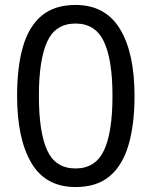

<svg xmlns="http://www.w3.org/2000/svg" viewBox="-20 -745 612 775"><path d="M523 -358Q523 -243 499 -160.5Q475 -78 423 -34Q371 10 285 10Q164 10 106.5 -87.5Q49 -185 49 -358Q49 -474 72.5 -556Q96 -638 148 -681.5Q200 -725 285 -725Q405 -725 464 -628.5Q523 -532 523 -358ZM137 -358Q137 -211 170.5 -138Q204 -65 285 -65Q365 -65 399.5 -137.5Q434 -210 434 -358Q434 -504 399.5 -577Q365 -650 285 -650Q204 -650 170.5 -577Q137 -504 137 -358Z"/></svg>

Font: Noto Sans Tifinagh Adrar
Style: Regular
Weight: 400
Designer: JamraPatel
Foundry: JamraPatel LLC
Version: Version 2.006; ttfautohint (v1.8.4.7-5d5b)